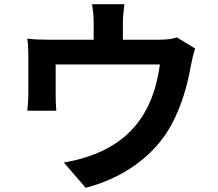

<svg xmlns="http://www.w3.org/2000/svg" viewBox="-20 -837 1040 914"><path d="M110 -310H248C246 -330 245 -361 245 -384V-530H741C704 -251 549 -110 284 -63L388 57C566 11 716 -95 796 -243C845 -334 872 -430 889 -526C893 -546 901 -584 909 -606L822 -659C805 -653 781 -648 739 -648H565V-725C565 -753 567 -774 572 -817H418C425 -774 426 -753 426 -725V-648H212C174 -648 145 -649 110 -653C114 -629 115 -589 115 -567V-394C115 -367 113 -335 110 -310Z"/></svg>

Font: Noto Sans KR Bold
Style: Regular
Weight: 700
Designer: Ryoko NISHIZUKA  (kana & ideographs); Paul D. Hunt (Latin, Greek & Cyrillic); Wenlong ZHANG  (bopomofo); Sandoll Communi
Foundry: Adobe Systems Incorporated
Version: Version 1.004;PS 1.004;hotconv 1.0.82;makeotf.lib2.5.63406